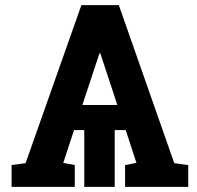

<svg xmlns="http://www.w3.org/2000/svg" viewBox="-20 -731 769 751"><path d="M25.4 0V-85.4L80.1 -92.8L298.3 -710.9H444.8L661.6 -92.8L716.3 -85.4V0H469.2V-85.4L513.7 -93.8L471.7 -222.2H428.7V0H309.6V-222.2H269.5L227.5 -93.8L272.5 -85.4V0ZM302.2 -320.3H439L377.4 -507.3L372.1 -522.9H369.1L363.8 -506.8Z"/></svg>

Font: Roboto Slab LO
Style: Bold
Weight: 700
Designer: Google
Version: Version 2.000